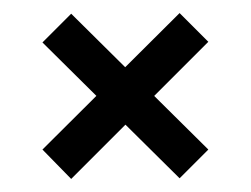

<svg xmlns="http://www.w3.org/2000/svg" viewBox="-20 -448 384 294"><path d="M89 -174 45 -219 255 -428 299 -384ZM255 -175 45 -383 89 -427 299 -219Z"/></svg>

Font: Bricolage Grotesque Condensed Light
Style: Regular
Weight: 300
Width: 3
Designer: Mathieu Triay
Foundry: Atelier Triay
Version: Version 1.000;gftools[0.9.30]